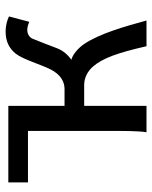

<svg xmlns="http://www.w3.org/2000/svg" viewBox="52 -600 548 692"><g transform="rotate(-90 326.0 -254.0)"><path d="M290.5 -498H14.6V-427.2H200.2V-148.9C200.2 -81.5 200.2 -27.3 195.3 0H290.5V-224.6H366.2C392.6 -224.6 416 -211.4 432.1 -192.9C462.4 -158.2 481.9 -103 505.4 0H598.1C576.2 -81.1 550.3 -168.5 515.1 -222.2C498.5 -247.1 476.6 -265.1 456.5 -271C474.6 -283.2 489.3 -300.3 498 -322.3C511.2 -356 523.4 -389.6 532.2 -410.2C538.1 -423.8 551.8 -429.7 564 -429.7C575.2 -429.7 585.4 -425.8 593.3 -422.4L612.8 -495.6C598.1 -502.9 577.6 -507.8 559.1 -507.8C522.9 -507.8 497.6 -495.1 478.5 -471.2C458 -445.3 439.5 -380.9 422.4 -346.7C401.9 -305.7 373.5 -295.4 351.6 -295.4H290.5Z"/></g></svg>

Font: Andika
Style: Regular
Weight: 400
Designer: Victor Gaultney, Annie Olsen, Julie Remington, Don Collingsworth, Eric Hays
Foundry: SIL International
Version: Version 1.000